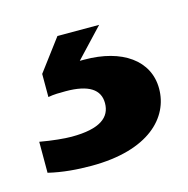

<svg xmlns="http://www.w3.org/2000/svg" viewBox="-50 -55 323 329"><g transform="rotate(-15 111.0 109.0)"><path d="M76 224C178 224 222 177 222 126C222 76 178 45 111 45H103L151 -6H77L35 50V91C45 89 56 89 66 89C107 89 126 102 126 126C126 151 107 167 56 167C44 167 22 165 0 161V216C25 222 51 224 76 224Z"/></g></svg>

Font: Aspekta 600
Style: Regular
Weight: 600
Designer: Ivo Dolenc
Version: Version 2.100